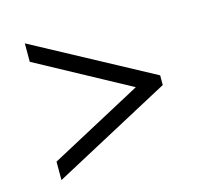

<svg xmlns="http://www.w3.org/2000/svg" viewBox="-79 -694 717 673"><g transform="rotate(-15 279.5 -358.0)"><path d="M64.9 -176.8 400.9 -356.9 64.9 -539.1V-606L494.1 -375V-339.8L64.9 -109.9Z"/></g></svg>

Font: Noto Serif Tamil
Style: Regular
Weight: 400
Designer: Indian Type Foundry
Foundry: Monotype Imaging Inc.
Version: Version 1.01